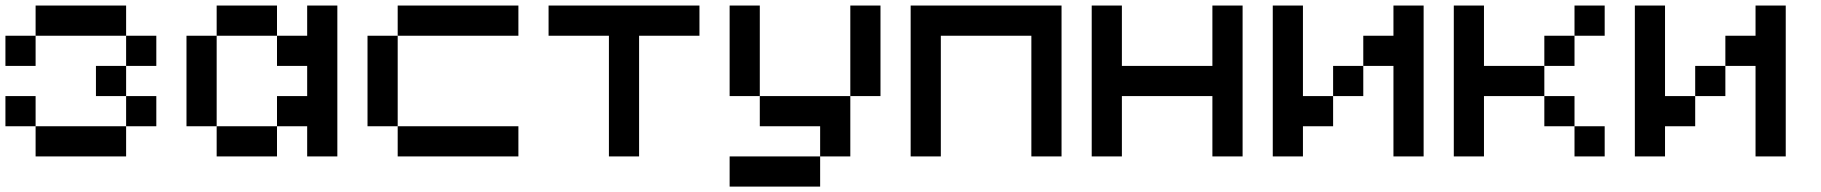

<svg xmlns="http://www.w3.org/2000/svg" viewBox="-20 -576 6707 707"><path d="M111.1 -333.3H0V-444.4H111.1ZM444.4 -444.4H111.1V-555.6H444.4ZM444.4 0H111.1V-111.1H444.4ZM111.1 -111.1H0V-222.2H111.1ZM444.4 -222.2H333.3V-333.3H444.4ZM555.6 -333.3H444.4V-444.4H555.6ZM555.6 -111.1H444.4V-222.2H555.6Z M777.8 -111.1H666.7V-444.4H777.8ZM1111.1 -333.3H1000V-444.4H1111.1V-555.6H1222.2V0H1111.1V-111.1H1000V-222.2H1111.1ZM1000 0H777.8V-111.1H1000ZM1000 -444.4H777.8V-555.6H1000Z M1444.4 -111.1H1333.3V-444.4H1444.4ZM1888.9 -444.4H1444.4V-555.6H1888.9ZM1888.9 0H1444.4V-111.1H1888.9Z M2333.3 -444.4V0H2222.2V-444.4H2000V-555.6H2555.6V-444.4Z M3222.2 -222.2H3111.1V-555.6H3222.2ZM3111.1 -222.2V0H3000V-111.1H2777.8V-222.2ZM2777.8 -222.2H2666.7V-555.6H2777.8ZM3000 111.1H2666.7V0H3000Z M3444.4 -444.4V0H3333.3V-555.6H3888.9V0H3777.8V-444.4Z M4111.1 -222.2V0H4000V-555.6H4111.1V-333.3H4444.4V-555.6H4555.6V0H4444.4V-222.2Z M4777.8 -111.1V0H4666.7V-555.6H4777.8V-222.2H4888.9V-111.1ZM5111.1 -444.4V-555.6H5222.2V0H5111.1V-333.3H5000V-444.4ZM5000 -222.2H4888.9V-333.3H5000Z M5444.4 -222.2V0H5333.3V-555.6H5444.4V-333.3H5666.7V-222.2ZM5888.9 0H5777.8V-111.1H5888.9ZM5777.8 -111.1H5666.7V-222.2H5777.8ZM5888.9 -444.4H5777.8V-555.6H5888.9ZM5777.8 -333.3H5666.7V-444.4H5777.8Z M6111.1 -111.1V0H6000V-555.6H6111.1V-222.2H6222.2V-111.1ZM6444.4 -444.4V-555.6H6555.6V0H6444.4V-333.3H6333.3V-444.4ZM6333.3 -222.2H6222.2V-333.3H6333.3Z"/></svg>

Font: Pixeloid Sans
Style: Regular
Weight: 400
Designer: GGBotNet
Foundry: GGBotNet
Version: 0.5